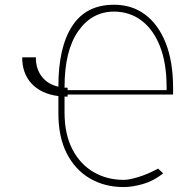

<svg xmlns="http://www.w3.org/2000/svg" viewBox="-20 -767 809 799"><path d="M72.4 -528.4H129.3Q128.9 -480.8 153.8 -448.5Q178.6 -416.2 223 -406.2Q222.7 -570 280.5 -658.7Q338.4 -747.5 454.5 -747.2Q528.8 -747.5 583.8 -706.5Q638.8 -665.5 669.4 -588.6Q699.9 -511.7 700.3 -403.4V-373.6H261.4V-365.1Q255 -365.1 248.6 -365.1V-296.9Q248.9 -207.4 281.6 -145.1Q314.3 -82.7 369.9 -50.6Q425.4 -18.5 494.3 -18.5Q514.9 -18.1 554 -29.7Q593 -41.2 637.8 -65.3L659.1 -45.5Q619.7 -14.2 575.6 -1.4Q531.6 11.4 494.3 11.4Q415.5 11.4 354 -24.5Q292.6 -60.4 257.6 -129.1Q222.7 -197.8 223 -296.9V-367.2Q152 -376.1 112 -418.5Q72.1 -460.9 72.4 -528.4ZM248.6 -402.3Q255 -402 261.4 -402V-392H673.3V-407.7Q672.9 -505.7 645.4 -575.1Q617.9 -644.5 568.9 -681.5Q519.9 -718.4 454.5 -718.8Q361.9 -718.4 305.4 -637.3Q248.9 -556.1 248.6 -406.2Z"/></svg>

Font: Inter Thin BETA
Style: Regular
Weight: 100
Designer: Rasmus Andersson
Foundry: rsms
Version: Version 3.011;git-f93a4a705